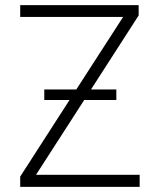

<svg xmlns="http://www.w3.org/2000/svg" viewBox="-20 -727 619 747"><path d="M58.6 -40 250.5 -337.9H152.3V-378.9H276.9L459 -661.1H58.6V-707H519.5V-667L334 -378.9H432.6V-337.9H307.6L120.1 -46.9H523.4V0H58.6Z"/></svg>

Font: Pretendard JP ExtraLight
Style: Regular
Weight: 200
Designer: Base glyphs from Inter by Rasmus Andersson; Hangeul glyphs from Noto Sans CJK(Source Han Sans) by Jang Soo-young and Kan
Foundry: Kil Hyung-jin
Version: Version 1.309